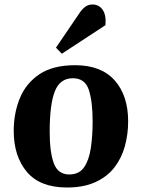

<svg xmlns="http://www.w3.org/2000/svg" viewBox="-20 -819 631 854"><path d="M278 15Q158 15 99.5 -54.5Q41 -124 41 -237Q41 -315 68 -381.5Q95 -448 155 -488.5Q215 -529 314 -529Q430 -529 490 -461.5Q550 -394 550 -279Q550 -222 535.5 -169Q521 -116 489 -74.5Q457 -33 404.5 -9Q352 15 278 15ZM288 -43Q332 -43 354 -75Q376 -107 384 -160.5Q392 -214 392 -279Q392 -368 375 -419.5Q358 -471 304 -471Q247 -471 224 -413Q201 -355 201 -233Q201 -142 219.5 -92.5Q238 -43 288 -43ZM337 -766Q348 -781 361 -790Q374 -799 392 -799Q420 -799 436.5 -775.5Q453 -752 449 -707L255 -580L229 -607Z"/></svg>

Font: Literata 36pt
Style: Bold Italic
Weight: 700
Italic angle: -2°
Designer: Latin by Veronika Burian and Jose Scaglione. Greek by Irene Vlachou. Cyrillic by Vera Evstafieva
Foundry: TypeTogether
Version: Version 3.002